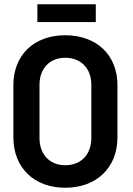

<svg xmlns="http://www.w3.org/2000/svg" viewBox="-20 -874 627 904"><path d="M287 10C435 10 533 -85 533 -227V-473C533 -615 435 -708 287 -708C140 -708 43 -615 43 -473V-227C43 -85 140 10 287 10ZM156 -770H431V-854H156ZM166 -224V-475C166 -551 214 -602 287 -602C362 -602 410 -551 410 -475V-224C410 -147 362 -96 287 -96C214 -96 166 -147 166 -224Z"/></svg>

Font: Vanilla Cream
Style: Bold
Weight: 700
Designer: Jeremy Tribby, Jinavaṁso
Foundry: Tribby Type
Version: Version 1.422;Glyphs 3.1.2 (3151)